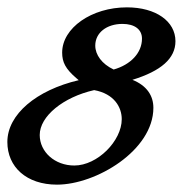

<svg xmlns="http://www.w3.org/2000/svg" viewBox="-26 -511 497 522"><path d="M334 -294C412 -318 451 -352 451 -399C451 -453 398 -491 319 -491C223 -491 143 -435 143 -368C143 -342 152 -324 181 -299L188 -293C73 -266 -6 -200 -6 -125C-6 -57 46 -9 129 -9C235 -9 391 -102 391 -218C391 -250 374 -278 334 -294ZM283 -322C251 -337 233 -362 233 -387C233 -422 264 -446 307 -446C340 -446 360 -431 360 -406C360 -367 329 -335 283 -322ZM230 -266C285 -256 305 -219 305 -187C305 -128 239 -61 176 -61C123 -61 82 -98 82 -144C82 -195 146 -247 230 -266Z"/></svg>

Font: Marck Script
Style: Regular
Weight: 400
Designer: Denis Masharov, Marck Fogel
Foundry: Denis Masharov
Version: Version 1.002